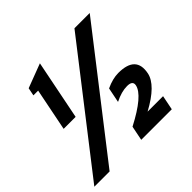

<svg xmlns="http://www.w3.org/2000/svg" viewBox="-190 -880 1063 1063"><g transform="rotate(-45 341.5 -349.0)"><path d="M99.1 0H-20.5L522 -698.2H641.6ZM346.7 0 363.8 -85.4Q526.4 -169.9 539.1 -234.4Q545.4 -266.1 501.5 -266.1Q457.5 -266.1 404.3 -239.3L421.9 -327.1Q474.6 -351.6 518.6 -351.6Q656.2 -351.6 632.8 -234.4Q617.7 -158.7 481.9 -85.4H603L585.9 0ZM85.9 -346.7 135.7 -596.2H98.6L107.9 -642.6L249.5 -696.3L179.7 -346.7Z"/></g></svg>

Font: Sansation
Style: Bold Italic
Weight: 700
Designer: Bernd Montag
Version: Version 1.301